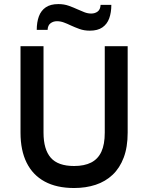

<svg xmlns="http://www.w3.org/2000/svg" viewBox="-20 -932 744 964"><path d="M352 12Q264.5 12 204.5 -20.5Q144.5 -53 113.8 -115Q83 -177 83 -266V-700H198.5V-266Q198.5 -182 234.8 -140.2Q271 -98.5 352 -98.5Q403.5 -98.5 437.8 -116Q472 -133.5 489 -170.2Q506 -207 506 -266V-700H621V-266Q621 -193.5 601.2 -141Q581.5 -88.5 545.5 -54.5Q509.5 -20.5 460.2 -4.2Q411 12 352 12ZM431 -778Q402.5 -778 379 -786.5Q355.5 -795 335 -804.5Q317.5 -813 300.5 -819.2Q283.5 -825.5 266 -825.5Q247.5 -825.5 233.8 -815.2Q220 -805 219 -782H164.5Q164.5 -820.5 175.2 -849.8Q186 -879 209.8 -895.2Q233.5 -911.5 273 -911.5Q301.5 -911.5 325.2 -903Q349 -894.5 369.5 -885Q387 -877 404 -870.5Q421 -864 438 -864Q457 -864 470.5 -874.2Q484 -884.5 485 -907.5H539Q539 -869.5 528.5 -840.2Q518 -811 494.2 -794.5Q470.5 -778 431 -778Z"/></svg>

Font: Overpass SemiBold
Style: Regular
Weight: 600
Designer: Delve Withrington, Dave Bailey, Thomas Jockin
Foundry: Delve Fonts LLC
Version: Version 4.000